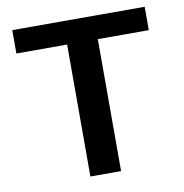

<svg xmlns="http://www.w3.org/2000/svg" viewBox="-76 -730 768 801"><g transform="rotate(-10 308.5 -329.0)"><path d="M243 0V-658H373V0ZM28 -559V-658H589V-559Z"/></g></svg>

Font: Ysabeau
Style: Bold
Weight: 700
Designer: Christian Thalmann (Catharsis Fonts)
Version: Version 2.000;gftools[0.9.27.dev2+g8671c4b]